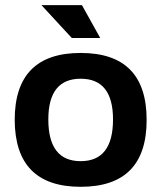

<svg xmlns="http://www.w3.org/2000/svg" viewBox="-20 -718 621 739"><path d="M290.5 -97.7Q415 -97.7 415 -258.3Q415 -415 290.5 -415Q166 -415 166 -258.3Q166 -97.7 290.5 -97.7ZM36.6 -256.3Q36.6 -514.2 290.5 -514.2Q544.4 -514.2 544.4 -256.3Q544.4 1 290.5 1Q37.6 1 36.6 -256.3ZM365.7 -571.8H256.3L139.6 -698.2H295.4Z"/></svg>

Font: Voltera
Style: Bold
Weight: 700
Designer: Bernd Montag
Version: Version 1.301